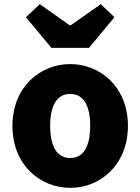

<svg xmlns="http://www.w3.org/2000/svg" viewBox="-20 -892 677 926"><path d="M319 14C463 14 597 -96 597 -285C597 -473 463 -583 319 -583C174 -583 40 -473 40 -285C40 -96 174 14 319 14ZM319 -130C252 -130 222 -190 222 -285C222 -379 252 -439 319 -439C385 -439 415 -379 415 -285C415 -190 385 -130 319 -130ZM228 -661H409L532 -809L466 -872L321 -770H316L172 -872L105 -809Z"/></svg>

Font: Noto Sans KR Black
Style: Regular
Weight: 900
Designer: Ryoko NISHIZUKA 西塚涼子 (kana, bopomofo & ideographs); Paul D. Hunt (Latin, Greek & Cyrillic); Sandoll Communications 산돌커뮤니
Foundry: Adobe
Version: Version 2.004;hotconv 1.0.118;makeotfexe 2.5.65603